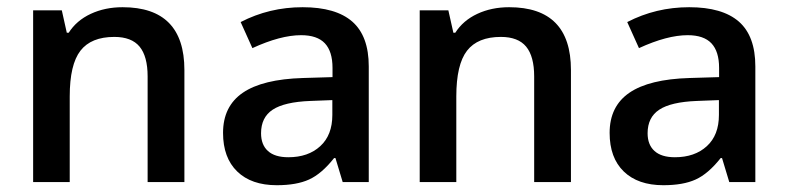

<svg xmlns="http://www.w3.org/2000/svg" viewBox="-20 -515 2227 543"><path d="M501.5 -316.9V0H397.5V-298.8Q397.5 -355.5 374.8 -383.1Q352.1 -410.6 303.2 -410.6Q237.8 -410.6 207.5 -371.6Q177.2 -332.5 177.2 -242.2V0H73.7V-485.8H154.8L168.9 -422.4H174.3Q196.3 -457 236.6 -475.8Q276.9 -494.6 326.7 -494.6Q501.5 -494.6 501.5 -316.9Z M718.3 -138.2Q718.3 -105.5 737.8 -87.9Q757.3 -70.3 795.4 -70.3Q851.6 -70.3 885.7 -101.6Q919.9 -132.8 919.9 -189.9V-231.9L857.4 -229.5Q784.2 -226.6 751.2 -204.8Q718.3 -183.1 718.3 -138.2ZM1022.9 0H949.2L928.7 -67.9H924.8Q889.6 -23.4 854 -7.3Q818.8 8.8 762.7 8.8Q690.9 8.8 650.9 -30Q610.8 -68.8 610.8 -139.2Q610.8 -214.4 666.7 -252.7Q722.7 -291 836.9 -294.4L920.4 -296.9V-322.8Q920.4 -369.6 898.7 -392.6Q877 -415.5 831.5 -415.5Q773.4 -415.5 693.8 -378.9L660.6 -452.6Q741.7 -494.6 835.9 -494.6Q929.7 -494.6 976.3 -453.9Q1022.9 -413.1 1022.9 -327.1Z M1594.7 -316.9V0H1490.7V-298.8Q1490.7 -355.5 1468 -383.1Q1445.3 -410.6 1396.5 -410.6Q1331.1 -410.6 1300.8 -371.6Q1270.5 -332.5 1270.5 -242.2V0H1167V-485.8H1248L1262.2 -422.4H1267.6Q1289.6 -457 1329.8 -475.8Q1370.1 -494.6 1419.9 -494.6Q1594.7 -494.6 1594.7 -316.9Z M1811.5 -138.2Q1811.5 -105.5 1831.1 -87.9Q1850.6 -70.3 1888.7 -70.3Q1944.8 -70.3 1979 -101.6Q2013.2 -132.8 2013.2 -189.9V-231.9L1950.7 -229.5Q1877.4 -226.6 1844.5 -204.8Q1811.5 -183.1 1811.5 -138.2ZM2116.2 0H2042.5L2022 -67.9H2018.1Q1982.9 -23.4 1947.3 -7.3Q1912.1 8.8 1856 8.8Q1784.2 8.8 1744.1 -30Q1704.1 -68.8 1704.1 -139.2Q1704.1 -214.4 1760 -252.7Q1815.9 -291 1930.2 -294.4L2013.7 -296.9V-322.8Q2013.7 -369.6 1991.9 -392.6Q1970.2 -415.5 1924.8 -415.5Q1866.7 -415.5 1787.1 -378.9L1753.9 -452.6Q1835 -494.6 1929.2 -494.6Q2022.9 -494.6 2069.6 -453.9Q2116.2 -413.1 2116.2 -327.1Z"/></svg>

Font: Khula Semibold
Style: Regular
Weight: 600
Designer: Erin McLaughlin, Steve Matteson
Version: Version 1.000;PS 1.0;hotconv 1.0.72;makeotf.lib2.5.5900